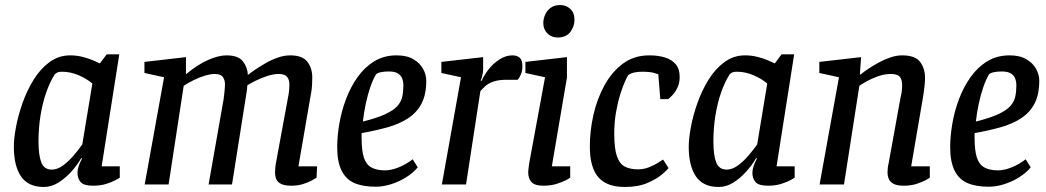

<svg xmlns="http://www.w3.org/2000/svg" viewBox="-20 -733 4158 763"><path d="M154 10Q92 10 63.5 -32Q35 -74 35 -150Q35 -182 43.5 -228Q52 -274 69.5 -323.5Q87 -373 113.5 -416Q140 -459 176.5 -486Q213 -513 259 -513Q284 -513 308 -507Q332 -501 350.5 -493Q369 -485 377 -481L404 -517H454L384 -72H456V-27Q454 -25 439 -17Q424 -9 401.5 -2Q379 5 350 5Q313 5 300.5 -9.5Q288 -24 288 -46Q288 -59 292.5 -72.5Q297 -86 306 -103L303 -105Q287 -77 263 -50.5Q239 -24 211.5 -7Q184 10 154 10ZM186 -59Q208 -59 230.5 -75.5Q253 -92 273 -115.5Q293 -139 307 -159L347 -401Q325 -420 292.5 -434Q260 -448 226 -448Q214 -448 208 -445Q202 -442 198 -438Q179 -409 164 -366.5Q149 -324 141 -274Q133 -224 133 -171Q133 -117 144 -88Q155 -59 186 -59Z M1139 5Q1113 5 1098.5 -1.5Q1084 -8 1078.5 -20Q1073 -32 1073 -49Q1073 -57 1074 -66Q1075 -75 1076 -82L1125 -348Q1127 -356 1128.5 -370Q1130 -384 1130 -397Q1130 -417 1120.5 -428Q1111 -439 1088 -439Q1066 -439 1040.5 -430.5Q1015 -422 994.5 -411.5Q974 -401 963 -394Q962 -382 961 -373Q960 -364 958 -354L902 0H809L869 -341Q871 -357 872.5 -372.5Q874 -388 874 -399Q874 -415 865.5 -427Q857 -439 833 -439Q817 -439 795 -432.5Q773 -426 750.5 -415Q728 -404 710 -392L650 0H555L632 -426L554 -443V-487L719 -506V-438Q765 -476 806.5 -494.5Q848 -513 880 -513Q927 -513 945.5 -489Q964 -465 965 -435Q976 -444 994.5 -456.5Q1013 -469 1036.5 -482.5Q1060 -496 1085 -504.5Q1110 -513 1133 -513Q1182 -513 1201.5 -487.5Q1221 -462 1221 -425Q1221 -410 1220 -394Q1219 -378 1216.5 -364Q1214 -350 1212 -339L1166 -72H1240L1238 -27Q1234 -24 1219.5 -16Q1205 -8 1184 -1.5Q1163 5 1139 5Z M1473 9Q1421 9 1387.5 -6Q1354 -21 1337 -56Q1320 -91 1320 -148Q1320 -192 1328.5 -241.5Q1337 -291 1355 -339Q1373 -387 1401 -426.5Q1429 -466 1467.5 -489.5Q1506 -513 1556 -513Q1597 -513 1623 -497.5Q1649 -482 1661.5 -459Q1674 -436 1674 -413Q1674 -357 1655 -321Q1636 -285 1601 -262.5Q1566 -240 1519.5 -227Q1473 -214 1417 -204V-184Q1417 -135 1426 -107Q1435 -79 1456 -67.5Q1477 -56 1510 -56Q1535 -56 1564.5 -68Q1594 -80 1620 -100L1640 -68Q1622 -46 1594 -28.5Q1566 -11 1534.5 -1Q1503 9 1473 9ZM1422 -250Q1478 -264 1510.5 -279Q1543 -294 1558.5 -311Q1574 -328 1578.5 -348.5Q1583 -369 1583 -393Q1583 -408 1578.5 -420.5Q1574 -433 1561.5 -441Q1549 -449 1525 -449Q1507 -449 1493 -446Q1479 -443 1474 -437Q1462 -417 1451.5 -386.5Q1441 -356 1433.5 -320.5Q1426 -285 1422 -250Z M1736 0 1812 -426 1734 -443V-487L1900 -506V-457Q1900 -447 1897 -434Q1894 -421 1890 -412H1894Q1903 -433 1921 -456.5Q1939 -480 1964.5 -496.5Q1990 -513 2016 -513Q2035 -513 2045.5 -503.5Q2056 -494 2056 -469Q2056 -452 2050 -437.5Q2044 -423 2037 -416H1994Q1962 -416 1941.5 -409Q1921 -402 1909 -391Q1897 -380 1889 -371L1832 0Z M2139 5Q2106 5 2092.5 -9Q2079 -23 2079 -49Q2079 -55 2080.5 -65.5Q2082 -76 2083 -84L2146 -426L2068 -443V-487L2233 -506V-425L2173 -72H2246V-27Q2244 -25 2229 -17Q2214 -9 2191 -2Q2168 5 2139 5ZM2196 -584Q2171 -584 2155 -600.5Q2139 -617 2139 -641Q2139 -658 2146.5 -675Q2154 -692 2169 -702.5Q2184 -713 2206 -713Q2230 -713 2246.5 -697.5Q2263 -682 2263 -654Q2263 -628 2246.5 -606Q2230 -584 2196 -584Z M2463 10Q2391 10 2357.5 -29Q2324 -68 2324 -151Q2324 -214 2338.5 -277.5Q2353 -341 2382.5 -394.5Q2412 -448 2456 -480.5Q2500 -513 2560 -513Q2596 -513 2623 -504.5Q2650 -496 2665.5 -477.5Q2681 -459 2681 -427Q2681 -403 2672 -384.5Q2663 -366 2652 -354.5Q2641 -343 2635 -339H2604L2596 -438Q2594 -439 2578 -443.5Q2562 -448 2531 -448Q2515 -448 2501 -445Q2487 -442 2477 -435Q2473 -430 2464 -410Q2455 -390 2445 -358.5Q2435 -327 2428 -287Q2421 -247 2421 -202Q2421 -143 2431.5 -112.5Q2442 -82 2463 -71Q2484 -60 2516 -60Q2538 -60 2559.5 -68.5Q2581 -77 2596.5 -87Q2612 -97 2615 -99L2637 -65Q2632 -58 2611 -40Q2590 -22 2553 -6Q2516 10 2463 10Z M2836 10Q2774 10 2745.5 -32Q2717 -74 2717 -150Q2717 -182 2725.5 -228Q2734 -274 2751.5 -323.5Q2769 -373 2795.5 -416Q2822 -459 2858.5 -486Q2895 -513 2941 -513Q2966 -513 2990 -507Q3014 -501 3032.5 -493Q3051 -485 3059 -481L3086 -517H3136L3066 -72H3138V-27Q3136 -25 3121 -17Q3106 -9 3083.5 -2Q3061 5 3032 5Q2995 5 2982.5 -9.5Q2970 -24 2970 -46Q2970 -59 2974.5 -72.5Q2979 -86 2988 -103L2985 -105Q2969 -77 2945 -50.5Q2921 -24 2893.5 -7Q2866 10 2836 10ZM2868 -59Q2890 -59 2912.5 -75.5Q2935 -92 2955 -115.5Q2975 -139 2989 -159L3029 -401Q3007 -420 2974.5 -434Q2942 -448 2908 -448Q2896 -448 2890 -445Q2884 -442 2880 -438Q2861 -409 2846 -366.5Q2831 -324 2823 -274Q2815 -224 2815 -171Q2815 -117 2826 -88Q2837 -59 2868 -59Z M3571 5Q3547 5 3533 -1.5Q3519 -8 3513 -20Q3507 -32 3507 -49Q3507 -57 3508 -66Q3509 -75 3511 -82L3559 -347Q3562 -357 3563.5 -370Q3565 -383 3565 -396Q3565 -416 3556 -427.5Q3547 -439 3520 -439Q3494 -439 3468 -429.5Q3442 -420 3422.5 -409Q3403 -398 3395 -392L3334 0H3237L3314 -426L3236 -443V-487L3402 -506L3397 -437H3400Q3412 -447 3431.5 -460Q3451 -473 3473 -485Q3495 -497 3519 -505Q3543 -513 3565 -513Q3617 -513 3636.5 -487Q3656 -461 3656 -424Q3656 -411 3654.5 -395.5Q3653 -380 3651 -366Q3649 -352 3647 -341L3601 -72H3675V-27Q3673 -25 3658.5 -17Q3644 -9 3621.5 -2Q3599 5 3571 5Z M3909 9Q3857 9 3823.5 -6Q3790 -21 3773 -56Q3756 -91 3756 -148Q3756 -192 3764.5 -241.5Q3773 -291 3791 -339Q3809 -387 3837 -426.5Q3865 -466 3903.5 -489.5Q3942 -513 3992 -513Q4033 -513 4059 -497.5Q4085 -482 4097.5 -459Q4110 -436 4110 -413Q4110 -357 4091 -321Q4072 -285 4037 -262.5Q4002 -240 3955.5 -227Q3909 -214 3853 -204V-184Q3853 -135 3862 -107Q3871 -79 3892 -67.5Q3913 -56 3946 -56Q3971 -56 4000.5 -68Q4030 -80 4056 -100L4076 -68Q4058 -46 4030 -28.5Q4002 -11 3970.5 -1Q3939 9 3909 9ZM3858 -250Q3914 -264 3946.5 -279Q3979 -294 3994.5 -311Q4010 -328 4014.5 -348.5Q4019 -369 4019 -393Q4019 -408 4014.5 -420.5Q4010 -433 3997.5 -441Q3985 -449 3961 -449Q3943 -449 3929 -446Q3915 -443 3910 -437Q3898 -417 3887.5 -386.5Q3877 -356 3869.5 -320.5Q3862 -285 3858 -250Z"/></svg>

Font: Faustina Light Medium
Style: Italic
Weight: 500
Italic angle: -8°
Version: Version 1.200